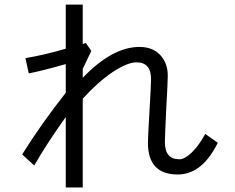

<svg xmlns="http://www.w3.org/2000/svg" viewBox="-20 -790 1040 851"><path d="M346.7 -484.4Q346.7 -474.6 346.7 -445.3Q478.5 -582 597.7 -582Q657.2 -582 690.4 -545.9Q723.6 -509.8 723.6 -455.1Q723.6 -427.7 716.8 -307.6Q710.9 -186.5 710.9 -159.2Q710.9 -84 775.4 -84Q797.9 -84 829.1 -113.3Q860.4 -142.6 889.6 -196.3Q908.2 -183.6 945.3 -157.2Q876 -16.6 767.6 -16.6Q635.7 -16.6 635.7 -157.2Q635.7 -183.6 642.6 -297.9Q649.4 -412.1 649.4 -439.5Q649.4 -513.7 585 -513.7Q544.9 -513.7 479.5 -470.7Q414.1 -426.8 346.7 -352.5Q346.7 -221.7 346.7 41Q328.1 41 271.5 41Q271.5 -37.1 271.5 -271.5Q184.6 -149.4 131.8 -56.6Q114.3 -73.2 78.1 -105.5Q163.1 -241.2 271.5 -378.9Q271.5 -420.9 271.5 -505.9Q161.1 -474.6 107.4 -464.8Q102.5 -487.3 92.8 -532.2Q183.6 -547.9 271.5 -574.2Q271.5 -639.6 271.5 -769.5Q290 -769.5 346.7 -769.5Q346.7 -725.6 346.7 -594.7Q350.6 -595.7 360.4 -599.6Q366.2 -590.8 384.8 -564.5Q375 -543.9 346.7 -484.4Z"/></svg>

Font: Gothic A1
Style: Regular
Weight: 400
Designer: HanYang I&C Co.,Ltd.
Version: Version 2.50